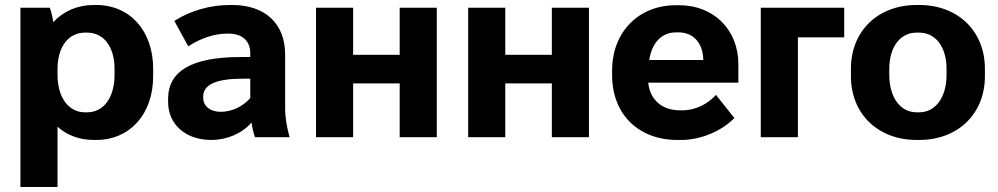

<svg xmlns="http://www.w3.org/2000/svg" viewBox="-20 -551 4006 771"><path d="M62 200H211V-42C249 -8 299 11 357 11H366C502 11 595 -93 595 -245V-275C595 -427 502 -531 366 -531H357C290 -531 233 -505 194 -462C191 -482 186 -505 180 -520H62ZM321 -100C255 -100 211 -160 211 -251V-274C211 -362 254 -420 321 -420H330C397 -420 440 -363 440 -274V-251C440 -160 397 -100 330 -100Z M828 11C892 11 952 -15 990 -59C993 -37 998 -16 1004 0H1143C1132 -39 1125 -77 1125 -119V-332C1125 -457 1044 -531 912 -531H903C823 -531 742 -507 680 -467L736 -365C790 -400 844 -416 892 -416H897C955 -416 985 -385 985 -337V-322H946C749 -322 655 -265 655 -154V-142C655 -50 727 11 828 11ZM866 -102C824 -102 796 -125 796 -158V-163C796 -211 847 -235 955 -235H985V-157C954 -122 910 -102 866 -102Z M1249 0H1398V-216H1585V0H1734V-520H1585V-331H1398V-520H1249Z M1860 0H2009V-216H2196V0H2345V-520H2196V-331H2009V-520H1860Z M2700 11H2716C2796 11 2879 -26 2929 -77L2855 -170C2824 -136 2777 -108 2719 -108H2710C2639 -108 2590 -150 2583 -219H2945V-293C2945 -431 2847 -530 2707 -530H2694C2544 -530 2438 -422 2438 -268V-249C2438 -93 2543 11 2700 11ZM2587 -310C2598 -380 2637 -421 2695 -421H2705C2762 -421 2802 -381 2804 -313V-310Z M3035 0H3184V-401H3370V-520H3035Z M3661 11H3671C3827 11 3935 -94 3935 -245V-275C3935 -426 3827 -531 3671 -531H3661C3505 -531 3397 -426 3397 -275V-245C3397 -94 3505 11 3661 11ZM3661 -100C3595 -100 3551 -160 3551 -251V-274C3551 -363 3595 -420 3661 -420H3671C3737 -420 3781 -363 3781 -274V-251C3781 -160 3737 -100 3671 -100Z"/></svg>

Font: Fixel Text Bold
Style: Bold
Weight: 700
Width: 4
Designer: AlfaBravo + MacPaw
Foundry: Kyrylo Tkachov, Marchela Mozhyna, Serhii Makarenko, Maria Weinstein, Zakhar Kryvoshyya
Version: Version 1.211